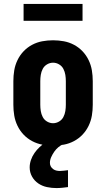

<svg xmlns="http://www.w3.org/2000/svg" viewBox="-20 -733 540 977"><path d="M250 8Q222 8 195 3Q168 -2 143.5 -15Q119 -28 100 -48Q81 -68 69 -93Q57 -118 52.5 -145Q48 -172 48 -200V-320Q48 -348 52.5 -375Q57 -402 69 -427Q81 -452 100 -472Q119 -492 143.5 -505Q168 -518 195 -523Q222 -528 250 -528Q278 -528 305 -523Q332 -518 356.5 -505Q381 -492 400 -472Q419 -452 431 -427Q443 -402 447.5 -375Q452 -348 452 -320V-200Q452 -172 447.5 -145Q443 -118 431 -93Q419 -68 400 -48Q381 -28 356.5 -15Q332 -2 305 3Q278 8 250 8ZM250 -106Q266 -106 280.5 -114.5Q295 -123 302.5 -137.5Q310 -152 312.5 -168Q315 -184 315 -200V-320Q315 -336 312.5 -352Q310 -368 302.5 -382.5Q295 -397 280.5 -405.5Q266 -414 250 -414Q234 -414 219.5 -405.5Q205 -397 197.5 -382.5Q190 -368 187.5 -352Q185 -336 185 -320V-200Q185 -184 187.5 -168Q190 -152 197.5 -137.5Q205 -123 219.5 -114.5Q234 -106 250 -106ZM267 224Q243 224 219 219Q195 214 175 200.5Q155 187 143 165.5Q131 144 131 119Q131 100 137.5 81Q144 62 155.5 45.5Q167 29 181.5 15.5Q196 2 212 -8H303V0Q289 6 277 16Q265 26 256 39Q247 52 240.5 66.5Q234 81 234 96Q234 106 238.5 114Q243 122 250.5 127.5Q258 133 267 135Q276 137 285 137Q295 137 305.5 135.5Q316 134 326 133V219Q311 221 296.5 222.5Q282 224 267 224ZM100 -627V-713H400V-627Z"/></svg>

Font: Iosevka Heavy
Style: Regular
Weight: 900
Monospace: yes
Designer: Belleve Invis
Foundry: Belleve Invis
Version: Version 32.5.0; ttfautohint (v1.8.4)